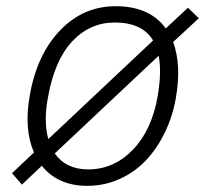

<svg xmlns="http://www.w3.org/2000/svg" viewBox="-20 -586 665 621"><path d="M623 -526.9 540 -450.2Q567.4 -376 548.8 -269Q538.6 -210.4 513.9 -158.9Q489.3 -107.4 453.1 -68.6Q417 -29.8 367.4 -7.3Q317.9 15.1 262.2 15.1Q167.5 15.1 115.2 -49.8L50.8 11.2L19 -25.9L89.8 -92.8Q57.1 -168.5 76.2 -276.9Q99.1 -409.2 174.1 -487.5Q249 -565.9 354 -565.9Q464.4 -565.9 516.1 -494.1L587.9 -561ZM134.8 -269Q120.6 -193.4 136.2 -136.2L475.1 -455.1Q440.4 -513.2 351.1 -513.2Q270.5 -513.2 213.1 -451.7Q155.8 -390.1 134.8 -269ZM490.2 -275.9Q503.4 -355 493.2 -405.8L157.2 -89.8Q193.4 -38.1 265.1 -38.1Q348.6 -38.1 409.9 -101.8Q471.2 -165.5 490.2 -275.9Z"/></svg>

Font: Stilu Light
Style: Italic
Weight: 300
Italic angle: -10°
Designer: Genilson Lima Santos
Foundry: Genilson Lima Santos
Version: Version 1.200;PS 001.200;hotconv 1.0.88;makeotf.lib2.5.64775